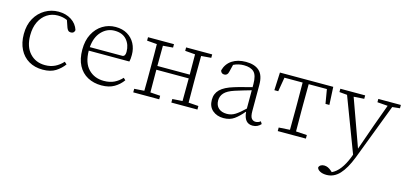

<svg xmlns="http://www.w3.org/2000/svg" viewBox="-65 -932 3419 1621"><g transform="rotate(15 1644.5 -122.0)"><path d="M283 13Q213 13 161 -17.5Q109 -48 80.5 -104.5Q52 -161 52 -237Q52 -317 84.5 -374.5Q117 -432 171 -463.5Q225 -495 288 -495Q353 -495 400.5 -464.5Q448 -434 465 -381Q460 -352 432 -352Q416 -352 407.5 -361Q399 -370 394 -384L373 -445Q336 -462 290 -462Q238 -462 196.5 -435Q155 -408 131 -358.5Q107 -309 107 -241Q107 -141 158.5 -85Q210 -29 292 -29Q340 -29 378 -47.5Q416 -66 447 -100L467 -82Q438 -42 394.5 -14.5Q351 13 283 13Z M787 -462Q721 -462 673.5 -412Q626 -362 619 -274H904Q918 -276 923.5 -287Q929 -298 929 -315Q929 -378 892.5 -420Q856 -462 787 -462ZM796 13Q728 13 675 -15.5Q622 -44 592.5 -100Q563 -156 563 -238Q563 -317 593 -374.5Q623 -432 674 -463.5Q725 -495 787 -495Q847 -495 890 -469.5Q933 -444 956 -400.5Q979 -357 979 -302Q979 -264 973 -243H618Q619 -136 671.5 -82.5Q724 -29 806 -29Q858 -29 896 -47.5Q934 -66 963 -98L981 -81Q952 -40 907 -13.5Q862 13 796 13Z M1405 -452V-482H1633V-452L1546 -445Q1546 -405 1545.5 -356.5Q1545 -308 1545 -268V-214Q1545 -174 1545.5 -126Q1546 -78 1546 -37L1633 -31V0H1405V-31L1493 -37Q1493 -78 1493.5 -130.5Q1494 -183 1494 -235H1211Q1211 -180 1211.5 -128.5Q1212 -77 1212 -37L1299 -31V0H1072V-31L1159 -37Q1160 -78 1160 -126Q1160 -174 1160 -214V-268Q1160 -308 1160 -356.5Q1160 -405 1159 -445L1072 -452V-482H1299V-452L1212 -445Q1212 -406 1211.5 -358.5Q1211 -311 1211 -268H1494Q1494 -311 1493.5 -358.5Q1493 -406 1493 -445Z M2117 11Q2043 11 2035 -87H2032Q1994 -41 1956 -14Q1918 13 1863 13Q1805 13 1767 -19.5Q1729 -52 1729 -112Q1729 -166 1765.5 -202Q1802 -238 1882 -262Q1920 -274 1958.5 -283.5Q1997 -293 2034 -303V-329Q2034 -406 2005 -434.5Q1976 -463 1916 -463Q1868 -463 1826 -442L1810 -377Q1803 -344 1774 -344Q1760 -344 1751.5 -352Q1743 -360 1741 -372Q1757 -431 1805.5 -463Q1854 -495 1926 -495Q2003 -495 2043.5 -457.5Q2084 -420 2084 -336V-108Q2084 -61 2097.5 -44Q2111 -27 2133 -27Q2157 -27 2176 -43L2189 -22Q2176 -7 2158 2Q2140 11 2117 11ZM1782 -120Q1782 -77 1808.5 -53Q1835 -29 1881 -29Q1921 -29 1954.5 -50.5Q1988 -72 2034 -116V-276Q1999 -266 1963.5 -255.5Q1928 -245 1894 -234Q1833 -214 1807.5 -186Q1782 -158 1782 -120Z M2218 -326 2225 -482H2691L2699 -326H2665L2644 -450H2485Q2485 -410 2484.5 -359.5Q2484 -309 2484 -268V-214Q2484 -174 2484.5 -126Q2485 -78 2485 -37L2581 -31V0H2335V-31L2432 -37Q2432 -78 2432.5 -126Q2433 -174 2433 -214V-268Q2433 -309 2432.5 -359.5Q2432 -410 2432 -450H2273L2252 -326Z M3085 -453V-482H3282V-453L3216 -446L3029 44Q2989 147 2940.5 199Q2892 251 2827 251Q2793 251 2770.5 239Q2748 227 2744 209Q2747 195 2759.5 187Q2772 179 2790 179Q2807 179 2822.5 186Q2838 193 2854 207L2865 217Q2904 199 2935.5 157.5Q2967 116 2991 55L3001 28L2821 -447L2753 -453V-482H2970V-452L2879 -446L3028 -32L3106 -254L3176 -446Z"/></g></svg>

Font: Source Serif 4 SmText Light
Style: Regular
Weight: 300
Designer: Frank Grießhammer
Foundry: Adobe
Version: Version 4.005;hotconv 1.1.0;makeotfexe 2.6.0